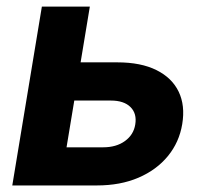

<svg xmlns="http://www.w3.org/2000/svg" viewBox="-20 -566 630 586"><path d="M175.1 -375.7H337.9Q410.2 -375.7 457.6 -352Q505 -328.4 525.3 -286.2Q545.6 -243.9 536.2 -187.3Q527.1 -132 492.5 -89.7Q457.8 -47.4 402.6 -23.7Q347.5 0 275.6 0H17.5L107.8 -545.9H254.2L183.1 -116.4H294.8Q334.9 -116.4 361.3 -135.5Q387.8 -154.7 392.8 -186Q398.3 -219.3 378.3 -239.2Q358.3 -259.1 318.4 -259.1H155.4Z"/></svg>

Font: Adwaita Sans
Style: Italic
Weight: 400
Italic angle: -9.39999°
Designer: Rasmus Andersson
Foundry: rsms
Version: Version 4.001;git-9221beed3